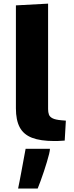

<svg xmlns="http://www.w3.org/2000/svg" viewBox="-20 -782 414 1072"><path d="M283.2 5.4Q205.6 5.4 158.4 -12.9Q111.3 -31.2 90.1 -71.3Q68.8 -111.3 68.8 -177.2V-752L248.5 -761.7V-172.9Q248.5 -155.3 253.2 -142.3Q257.8 -129.4 273.9 -121.3Q290 -113.3 323.7 -110.4Q329.6 -109.9 335.7 -109.4Q341.8 -108.9 347.7 -108.4L341.3 2.9Q316.9 4.9 304.7 5.1Q292.5 5.4 283.2 5.4ZM81.1 270.5Q85 252.4 89.1 230.7Q93.3 209 97.7 185.5Q102.1 162.1 106.4 138.4Q110.8 114.7 115 91.8Q119.1 68.8 123 48.8H258.8V49.8Q258.8 58.1 254.2 77.6Q249.5 97.2 241.9 122.3Q234.4 147.5 225.3 174.8Q216.3 202.1 207 227.3Q197.8 252.4 190.4 270.5Z"/></svg>

Font: Comme ExtraBold
Style: Regular
Weight: 800
Version: Version 1.000;gftools[0.9.27]